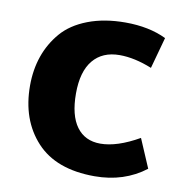

<svg xmlns="http://www.w3.org/2000/svg" viewBox="-70 -647 693 725"><g transform="rotate(10 276.0 -284.0)"><path d="M339 12Q191 12 115.5 -70Q40 -152 40 -283Q40 -344 58 -396Q76 -448 112 -490Q148 -532 210.5 -556Q273 -580 354 -580Q445 -580 511 -548L478 -428Q411 -455 354 -455Q288 -455 252 -411.5Q216 -368 216 -284Q216 -200 248 -156.5Q280 -113 339 -113Q403 -113 487 -161L534 -51Q452 12 339 12Z"/></g></svg>

Font: Martel Sans Heavy
Style: Regular
Weight: 900
Designer: Dan Reynolds and Mathieu Réguer
Foundry: Dan Reynolds and Mathieu Réguer
Version: Version 1.001;PS 001.001;hotconv 1.0.70;makeotf.lib2.5.58329